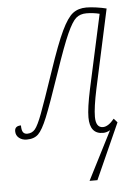

<svg xmlns="http://www.w3.org/2000/svg" viewBox="-79 -577 580 828"><g transform="rotate(-5 210.5 -163.0)"><path d="M382 0Q367 9 351 9Q294 9 294 -63Q294 -103 311 -183L381 -504Q353 -511 324 -511Q297 -511 279.5 -496Q262 -481 239.5 -431Q217 -381 179 -269Q132 -131 110.5 -78.5Q89 -26 71 -8.5Q53 9 21 9Q1 9 -12.5 -2Q-26 -13 -26 -31Q-26 -54 1 -54Q1 -33 7 -24.5Q13 -16 25 -16Q46 -16 59 -31.5Q72 -47 90.5 -96Q109 -145 153 -275Q192 -391 218 -445.5Q244 -500 267.5 -518Q291 -536 326 -536Q344 -536 369 -532.5Q394 -529 413 -524L339 -183Q322 -103 322 -63Q322 -16 353 -16Q376 -16 402 -48L417 -31L309 210H275Z"/></g></svg>

Font: Noto Serif CondThin
Style: Italic
Weight: 250
Width: 3
Italic angle: -12°
Designer: Monotype Design Team
Foundry: Monotype Imaging Inc.
Version: Version 1.001